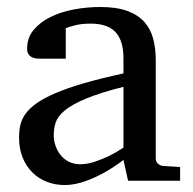

<svg xmlns="http://www.w3.org/2000/svg" viewBox="-20 -514 549 546"><path d="M331.1 -267.1Q263.7 -250 224.1 -233.4Q184.6 -216.8 164.3 -200Q144 -183.1 138.4 -165.8Q132.8 -148.4 132.8 -129.9Q132.8 -114.3 137.9 -99.4Q143.1 -84.5 152.6 -72.8Q162.1 -61 176 -54Q189.9 -46.9 208 -46.9Q228 -46.9 249.8 -54.2Q271.5 -61.5 289.6 -70.3Q310.5 -80.6 331.1 -94.2ZM344.2 0 331.1 -59.1Q304.7 -39.1 276.9 -23.4Q264.6 -16.6 251 -10.3Q237.3 -3.9 222.9 1.2Q208.5 6.3 193.6 9.3Q178.7 12.2 164.1 12.2Q136.7 12.2 113 2.9Q89.4 -6.3 71.8 -23.9Q54.2 -41.5 44.2 -66.4Q34.2 -91.3 34.2 -123Q34.2 -141.6 37.8 -158.2Q41.5 -174.8 52.7 -190.4Q64 -206.1 84.2 -220.5Q104.5 -234.9 137.5 -249Q170.4 -263.2 218 -277.1Q265.6 -291 331.1 -305.2V-348.1Q331.1 -398.4 308.6 -422.6Q286.1 -446.8 237.8 -446.8Q211.4 -446.8 192.9 -441.9Q174.3 -437 167 -434.1V-347.2H94.2Q87.4 -347.2 80.8 -348.1Q74.2 -349.1 68.8 -352.3Q63.5 -355.5 60.3 -361.1Q57.1 -366.7 57.1 -376Q57.1 -406.7 75.7 -429Q94.2 -451.2 124 -465.8Q153.8 -480.5 190.9 -487.3Q228 -494.1 265.1 -494.1Q311.5 -494.1 342 -482.9Q372.6 -471.7 390.4 -451.7Q408.2 -431.6 415.5 -404.3Q422.9 -377 422.9 -344.2V-64Q422.9 -54.7 429 -48.8Q435.1 -43 443.8 -42L492.2 -39.1V0Z"/></svg>

Font: BabelStone Ogham Special
Style: Regular
Weight: 400
Designer: Andrew West
Foundry: BabelStone
Version: Version 1.02 March 14, 2022